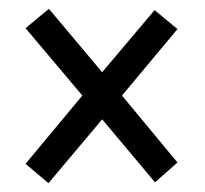

<svg xmlns="http://www.w3.org/2000/svg" viewBox="-20 -577 465 436"><path d="M90 -161 38 -205 167 -360 38 -513 91 -557 212 -413 331 -554 383 -511 257 -360 383 -208 332 -163 212 -306Z"/></svg>

Font: Noto Serif ExtraCondensed Extra
Style: Regular
Weight: 800
Width: 3
Designer: Monotype Design Team
Foundry: Monotype Imaging Inc.
Version: Version 1.002